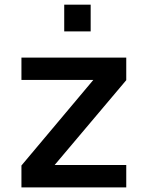

<svg xmlns="http://www.w3.org/2000/svg" viewBox="-20 -812 640 832"><path d="M258.3 -791.7V-676H372.9V-791.7ZM527.1 -96.9H216.7L527.1 -464.6V-562.5H72.9V-465.6H384.4L72.9 -94.8V0H527.1Z"/></svg>

Font: Manrope Semibold
Style: Regular
Weight: 600
Width: 4
Designer: Michael Sharanda
Foundry: Michael Sharanda
Version: Version 2.000;PS 002.000;hotconv 1.0.88;makeotf.lib2.5.64775